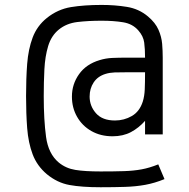

<svg xmlns="http://www.w3.org/2000/svg" viewBox="-20 -662 782 795"><path d="M400.9 -641.6Q456.1 -641.6 505.6 -633.5Q555.2 -625.5 592.8 -593.8Q623.5 -567.9 636.2 -538.8Q648.9 -509.8 651.4 -480.5Q653.8 -451.2 653.8 -423.3V-105.5H580.6V-161.6Q555.2 -132.8 522.5 -115.2Q489.7 -97.7 446.3 -97.7Q396.5 -97.7 358.4 -119.4Q320.3 -141.1 299.1 -178.5Q277.8 -215.8 277.8 -262.2Q277.8 -313.5 307.4 -355Q336.9 -396.5 392.6 -413.1Q418 -420.9 444.8 -422.1Q471.7 -423.3 506.8 -423.3H580.6Q580.6 -459 577.1 -485.6Q573.7 -512.2 552.7 -536.1Q528.8 -563.5 489.7 -569.8Q450.7 -576.2 401.4 -576.2Q345.2 -576.2 300.3 -570.8Q255.4 -565.4 223.6 -539.6Q192.4 -514.2 179.4 -471.2Q166.5 -428.2 163.8 -374.8Q161.1 -321.3 161.1 -264.2Q161.1 -165.5 170.7 -95.2Q180.2 -24.9 223.6 11.2Q252.9 35.2 292 41.5Q331.1 47.9 396.5 47.9Q453.1 47.9 492.9 46.6Q532.7 45.4 565.9 39.3Q599.1 33.2 635.3 18.6L661.1 79.6Q620.6 96.2 581.5 103.3Q542.5 110.4 498 111.8Q453.6 113.3 396.5 113.3Q318.4 113.3 267.6 104Q216.8 94.7 173.8 59.1Q133.3 24.9 115.2 -22.9Q97.2 -70.8 92.5 -131.6Q87.9 -192.4 87.9 -264.2Q87.9 -336.4 92.5 -397.5Q97.2 -458.5 115.2 -506.6Q133.3 -554.7 173.8 -587.4Q218.8 -623.5 273.7 -632.6Q328.6 -641.6 400.9 -641.6ZM351.1 -262.2Q351.1 -223.1 377.4 -193.1Q403.8 -163.1 456.1 -163.1Q493.7 -163.1 525.9 -181.6Q558.1 -200.2 571.3 -241.7Q578.1 -263.7 579.3 -290.8Q580.6 -317.9 580.6 -362.8H509.8Q475.6 -362.8 454.8 -362.1Q434.1 -361.3 417 -356Q384.8 -346.2 367.9 -320.8Q351.1 -295.4 351.1 -262.2Z"/></svg>

Font: Gidole
Style: Regular
Weight: 400
Version: Version 2.100; ttfautohint (v1.8.4.7-5d5b)